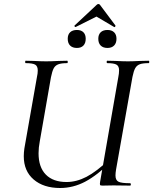

<svg xmlns="http://www.w3.org/2000/svg" viewBox="-20 -929 767 961"><path d="M99 -147Q99 -165 102 -186L165 -544Q169 -561 169 -576Q169 -598 156 -605.5Q143 -613 108 -613Q106 -613 106 -619Q106 -625 108 -625L150 -624Q188 -622 211 -622Q235 -622 273 -624L317 -625Q319 -625 319 -619Q319 -613 317 -613Q287 -613 271.5 -607Q256 -601 248.5 -586.5Q241 -572 235 -542L179 -221Q173 -190 173 -162Q173 -92 209.5 -55Q246 -18 313 -18Q363 -18 413 -44Q463 -70 531 -134L541 -124Q466 -51 406 -19.5Q346 12 281 12Q198 12 148.5 -30.5Q99 -73 99 -147ZM481 -19 572 -542Q576 -561 576 -577Q576 -598 563 -605.5Q550 -613 516 -613Q514 -613 514 -619Q514 -625 516 -625L559 -624Q597 -622 620 -622Q643 -622 681 -624L725 -625Q727 -625 727 -619Q727 -613 725 -613Q695 -613 680 -607.5Q665 -602 657 -588Q649 -574 643 -544L561 -81Q558 -63 558 -51Q558 -27 573 -19.5Q588 -12 631 -12Q635 -12 635 -6Q635 0 631 0L548 -1L493 0Q483 0 481 -3Q479 -6 481 -19ZM472 -735Q472 -756 484 -767.5Q496 -779 518 -779Q539 -779 551 -767.5Q563 -756 563 -735Q563 -713 551 -701Q539 -689 518 -689Q496 -689 484 -701Q472 -713 472 -735ZM319 -735Q319 -756 331 -767.5Q343 -779 365 -779Q386 -779 397.5 -767.5Q409 -756 409 -735Q409 -713 397.5 -701Q386 -689 365 -689Q343 -689 331 -701Q319 -713 319 -735ZM353 -801 463 -904Q468 -909 472 -909Q478 -909 481 -904L558 -801V-800Q558 -797 555.5 -794.5Q553 -792 551 -794L463 -846L359 -794Q357 -793 354 -796Q351 -799 353 -801Z"/></svg>

Font: Cormorant Infant Medium
Style: Italic
Weight: 500
Italic angle: -10°
Designer: Christian Thalmann (Catharsis Fonts)
Foundry: Catharsis Fonts
Version: Version 4.000